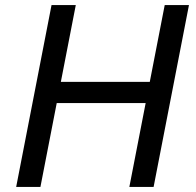

<svg xmlns="http://www.w3.org/2000/svg" viewBox="-20 -740 776 760"><path d="M632 -720H728L588 0H492ZM140 0H44L184 -720H280ZM584 -332H176L192 -416H600Z"/></svg>

Font: Kufam
Style: Italic
Weight: 400
Italic angle: -11°
Designer: Artur Schmal
Foundry: Original Type
Version: Version 1.301; ttfautohint (v1.8.3)